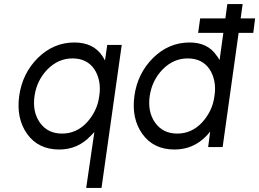

<svg xmlns="http://www.w3.org/2000/svg" viewBox="-20 -720 1269 940"><path d="M505 -500 494 -424Q491 -430 487.5 -435.5Q484 -441 481 -446Q437 -512 344 -512Q242 -512 165 -436Q89 -360 74 -250Q59 -140 113 -64Q168 12 270 12Q360 12 422 -53Q427 -58 432 -63Q437 -68 442 -74L402 200H477L576 -500ZM284 -66Q213 -66 175 -120Q138 -173 149 -250Q160 -326 212 -380Q265 -434 335 -434Q406 -434 442 -381Q459 -355 465.5 -322Q472 -289 466 -250Q461 -211 445 -178.5Q429 -146 404 -119Q353 -66 284 -66Z M899 -434Q829 -434 776 -380Q724 -326 713 -250Q702 -173 739 -120Q777 -66 848 -66Q917 -66 968 -119Q993 -146 1009 -178.5Q1025 -211 1030 -250Q1036 -289 1029.5 -322Q1023 -355 1006 -381Q970 -434 899 -434ZM908 -512Q998 -512 1041 -447Q1045 -443 1048 -437.5Q1051 -432 1055 -426L1093 -700H1168L1070 0H999L1009 -76Q1005 -71 1000 -65Q995 -59 990 -54Q926 12 834 12Q732 12 677 -64Q623 -140 638 -250Q653 -360 729 -436Q806 -512 908 -512ZM1220 -559H950L960 -630H1229Z"/></svg>

Font: Unageo
Style: Regular-Italic
Weight: 400
Designer: Richard Sepsi
Foundry: Richard Sepsi
Version: Version 2.000